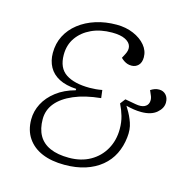

<svg xmlns="http://www.w3.org/2000/svg" viewBox="-107 -821 935 940"><g transform="rotate(15 361.0 -350.5)"><path d="M300 14Q234 14 186.5 -6Q139 -26 112.5 -65Q86 -104 86 -159Q86 -201 106 -239.5Q126 -278 165 -308Q204 -338 260 -353V-360Q207 -363 172.5 -381Q138 -399 121 -430Q104 -461 104 -501Q104 -549 124 -588Q144 -627 180.5 -655.5Q217 -684 265.5 -699.5Q314 -715 371 -715Q418 -715 456.5 -698.5Q495 -682 517.5 -655Q540 -628 540 -595Q540 -568 526 -554Q512 -540 492 -540Q480 -540 471 -543Q462 -546 453.5 -551.5Q445 -557 437 -565L448 -586Q461 -610 455.5 -629Q450 -648 426 -660Q402 -672 359 -672Q300 -672 255 -651Q210 -630 184 -593Q158 -556 158 -506Q158 -439 201 -410.5Q244 -382 322 -382Q337 -382 353.5 -383.5Q370 -385 385 -388L390 -348Q310 -340 254 -316Q198 -292 169 -256.5Q140 -221 140 -175Q140 -126 159 -92.5Q178 -59 216.5 -42Q255 -25 312 -25Q374 -25 420 -51Q466 -77 491.5 -122.5Q517 -168 517 -225Q517 -260 508.5 -289.5Q500 -319 486 -347L506 -373L561 -363Q589 -358 605 -365.5Q621 -373 625 -388.5Q629 -404 623 -420L611 -448Q622 -455 632 -458.5Q642 -462 654 -462Q675 -462 688.5 -447.5Q702 -433 702 -409Q702 -380 674.5 -356.5Q647 -333 597 -333Q577 -333 558 -336Q539 -339 519 -344L528 -329Q545 -302 556.5 -269Q568 -236 563 -195Q558 -149 539 -110.5Q520 -72 486 -44Q452 -16 405.5 -1Q359 14 300 14Z"/></g></svg>

Font: Literata 18pt ExtraLight
Style: Italic
Weight: 250
Italic angle: -2°
Designer: Latin by Veronika Burian and Jose Scaglione. Greek by Irene Vlachou. Cyrillic by Vera Evstafieva
Foundry: TypeTogether
Version: Version 3.103;gftools[0.9.29]